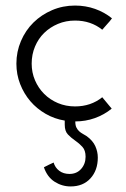

<svg xmlns="http://www.w3.org/2000/svg" viewBox="-20 -429 454 691"><path d="M348 -79 382 -38Q355 -16 321.5 -4Q288 8 251 8Q251 22 255 30Q259 38 265 43.5Q271 49 278.5 53Q286 57 292 61Q314 77 323 97Q332 117 332 138Q332 184 305.5 213Q279 242 234 242Q203 242 176.5 225Q150 208 138 173Q157 163 173 156Q178 174 193 185.5Q208 197 230 197Q256 197 272 179Q288 161 288 135Q288 112 276.5 99.5Q265 87 250.5 77Q236 67 224.5 55Q213 43 213 20V5Q176 -1 144 -19.5Q112 -38 89 -65Q66 -92 52.5 -126.5Q39 -161 39 -200Q39 -243 55.5 -281.5Q72 -320 100.5 -348Q129 -376 167.5 -392.5Q206 -409 250 -409Q288 -409 322 -397Q356 -385 383 -363Q375 -352 366 -342.5Q357 -333 348 -322Q307 -355 250 -355Q217 -355 188.5 -343Q160 -331 139 -310.5Q118 -290 106 -261.5Q94 -233 94 -200Q94 -168 106 -140Q118 -112 139 -91Q160 -70 188.5 -58Q217 -46 250 -46Q307 -46 348 -79Z"/></svg>

Font: Josefin Sans
Style: Regular
Weight: 400
Designer: Santiago Orozco
Foundry: Typemade
Version: Version 1.0